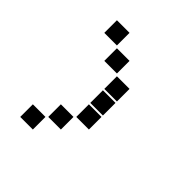

<svg xmlns="http://www.w3.org/2000/svg" viewBox="-184 -834 969 969"><g transform="rotate(45 300.0 -350.0)"><path d="M106 -695Q105 -695 105 -695Q105 -695 105 -694V-606Q105 -605 105 -605Q105 -605 106 -605H194Q195 -605 195 -605Q195 -605 195 -606V-694Q195 -695 195 -695Q195 -695 194 -695ZM206 -595Q205 -595 205 -595Q205 -595 205 -594V-506Q205 -505 205 -505Q205 -505 206 -505H294Q295 -505 295 -505Q295 -505 295 -506V-594Q295 -595 295 -595Q295 -595 294 -595ZM306 -495Q305 -495 305 -495Q305 -495 305 -494V-406Q305 -405 305 -405Q305 -405 306 -405H394Q395 -405 395 -405Q395 -405 395 -406V-494Q395 -495 395 -495Q395 -495 394 -495ZM306 -395Q305 -395 305 -395Q305 -395 305 -394V-306Q305 -305 305 -305Q305 -305 306 -305H394Q395 -305 395 -305Q395 -305 395 -306V-394Q395 -395 395 -395Q395 -395 394 -395ZM306 -295Q305 -295 305 -295Q305 -295 305 -294V-206Q305 -205 305 -205Q305 -205 306 -205H394Q395 -205 395 -205Q395 -205 395 -206V-294Q395 -295 395 -295Q395 -295 394 -295ZM206 -195Q205 -195 205 -195Q205 -195 205 -194V-106Q205 -105 205 -105Q205 -105 206 -105H294Q295 -105 295 -105Q295 -105 295 -106V-194Q295 -195 295 -195Q295 -195 294 -195ZM106 -95Q105 -95 105 -95Q105 -95 105 -94V-6Q105 -5 105 -5Q105 -5 106 -5H194Q195 -5 195 -5Q195 -5 195 -6V-94Q195 -95 195 -95Q195 -95 194 -95Z"/></g></svg>

Font: Doto Black
Style: Regular
Weight: 900
Monospace: yes
Version: Version 1.000